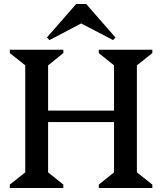

<svg xmlns="http://www.w3.org/2000/svg" viewBox="-20 -938 810 958"><path d="M29 0V-17L106 -78V-612L29 -673V-690H296V-673L220 -612V-386H549V-612L473 -673V-690H740V-673L663 -612V-78L740 -17V0H473V-17L549 -78V-329H220V-78L296 -17V0ZM227 -738 214 -751 360 -918H410L556 -751L544 -738L385 -821Z"/></svg>

Font: Platypi
Style: Regular
Weight: 400
Designer: David Sargent
Foundry: Bolt Cutter Type
Version: Version 1.200; ttfautohint (v1.8.4.7-5d5b)